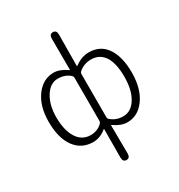

<svg xmlns="http://www.w3.org/2000/svg" viewBox="-233 -951 1255 1344"><g transform="rotate(-30 395.0 -278.5)"><path d="M395 238Q366 238 366 202L367 -26Q367 -31 363 -28Q314 13 257 13Q164 13 110 -60Q56 -133 56 -266Q56 -392 115 -471Q172 -547 257 -547Q306 -547 363 -507Q367 -504 367 -509L366 -759Q366 -795 395 -795Q424 -795 424 -759L422 -507Q422 -502 426 -505Q482 -547 541 -547Q635 -547 684 -474Q733 -401 733 -275Q733 -143 674 -63Q618 13 533 13Q483 13 426 -27Q422 -30 422 -25L424 202Q424 238 395 238ZM266 -38Q321 -38 359 -75Q367 -83 367 -94V-442Q367 -453 359 -461Q321 -496 260.5 -496Q200 -496 159 -430.5Q118 -365 118 -266Q118 -161 157 -99.5Q196 -38 266 -38ZM528 -38Q593 -38 633 -103Q673 -168 673 -275Q673 -377 640 -434Q603 -496 530 -496Q472 -496 430 -459Q422 -452 422 -441V-92Q422 -81 430 -74Q471 -38 528 -38Z"/></g></svg>

Font: Resource Han Rounded CN Light
Style: Regular
Weight: 300
Designer: Cyano Hao (round all glyphs); Ryoko NISHIZUKA 西塚涼子 (kana, bopomofo & ideographs); Paul D. Hunt (Latin, Greek & Cyrillic)
Foundry: Cyano Hao
Version: 0.990